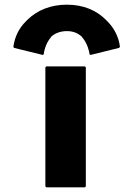

<svg xmlns="http://www.w3.org/2000/svg" viewBox="-20 -794 571 821"><path d="M167 -562C168 -570 173 -606 198 -635V-636C212 -650 236 -661 266 -661C295 -661 315 -651 331 -636V-635C355 -608 362 -571 363 -562L367 -559L488 -589L493 -593C488 -636 468 -674 439 -703L432 -710C392 -750 336 -774 266 -774C196 -774 139 -750 98 -710L90 -702C61 -673 43 -637 37 -593L41 -589L163 -559ZM174 -506V3L178 7H343L347 3V-506L343 -510H178Z"/></svg>

Font: Hussar Woodtype
Style: Bd
Weight: 900
Foundry: Cannot Into Space Fonts
Version: Version 1.07